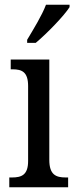

<svg xmlns="http://www.w3.org/2000/svg" viewBox="-20 -786 318 806"><path d="M94 -619V-606H130C179 -647 250 -721 272 -756V-766H173C156 -721 122 -666 94 -619ZM19 0H266V-41H256C215 -41 187 -52 187 -115V-536H25V-495H33C72 -495 98 -484 98 -425V-110C98 -51 70 -41 30 -41H19Z"/></svg>

Font: Noto Serif Ethiopic Cn
Style: Regular
Weight: 400
Width: 3
Designer: Monotype Design Team
Foundry: Monotype Imaging Inc.
Version: Version 2.102